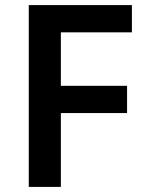

<svg xmlns="http://www.w3.org/2000/svg" viewBox="-20 -734 578 754"><path d="M219 0V-290H479V-397H219V-607H498V-714H93V0Z"/></svg>

Font: Noto Sans Arabic SemBd
Style: Regular
Weight: 600
Designer: Monotype Design Team, Nadine Chahine, Nizar Qandah and Khaled Hosny
Foundry: Monotype Imaging Inc.
Version: Version 2.012